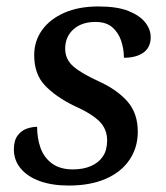

<svg xmlns="http://www.w3.org/2000/svg" viewBox="-20 -565 514 595"><path d="M193 10Q142 10 104 -3.5Q66 -17 44.5 -42.5Q23 -68 23 -102Q23 -130 35 -145.5Q47 -161 63.5 -166.5Q80 -172 95 -172Q95 -137 105.5 -107Q116 -77 141 -58.5Q166 -40 206 -40Q238 -40 262 -50.5Q286 -61 299 -80.5Q312 -100 312 -130Q312 -165 288 -189Q264 -213 208 -238Q153 -265 119.5 -300Q86 -335 86 -394Q86 -438 110.5 -472Q135 -506 179.5 -525.5Q224 -545 285 -545Q343 -545 378 -531Q413 -517 430 -495.5Q447 -474 447 -450Q447 -418 424.5 -402Q402 -386 364 -386Q364 -413 355.5 -438.5Q347 -464 328 -480.5Q309 -497 276 -497Q233 -497 207.5 -474Q182 -451 182 -414Q182 -381 207.5 -359Q233 -337 286 -313Q343 -287 375 -250.5Q407 -214 407 -157Q407 -108 381.5 -70Q356 -32 308 -11Q260 10 193 10Z"/></svg>

Font: ET Text
Style: Italic
Weight: 470
Italic angle: -12°
Designer: Monotype Design Team
Foundry: Monotype Imaging Inc.
Version: Version 2.009